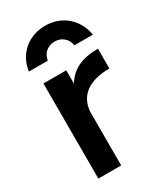

<svg xmlns="http://www.w3.org/2000/svg" viewBox="-183 -799 749 874"><g transform="rotate(-30 192.0 -362.0)"><path d="M187 -283C194 -368 259 -409 361 -409V-513C276 -513 222 -487 187 -430V-500H67V0H187ZM373 -580C359 -667 291 -724 205 -724C117 -724 48 -667 37 -580H136C142 -618 171 -640 206 -640C241 -640 270 -618 276 -580Z"/></g></svg>

Font: Perun SemiBold
Style: Regular
Weight: 600
Foundry: Copyright (c) Stefan Peev, Context Ltd, 2016
Version: Version 1.089